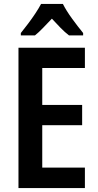

<svg xmlns="http://www.w3.org/2000/svg" viewBox="-20 -957 498 977"><path d="M412 0H74V-714H412V-611H195V-423H398V-320H195V-104H412ZM300 -937Q317 -903 346.5 -862.5Q376 -822 403 -789V-777H331Q310 -793 288.5 -815Q267 -837 244 -862Q220 -837 198.5 -814.5Q177 -792 158 -777H86V-789Q103 -810 123 -836.5Q143 -863 160.5 -889.5Q178 -916 189 -937Z"/></svg>

Font: Noto Sans Khmer UI Condensed SemiBold
Style: Regular
Weight: 600
Width: 3
Designer: Danh Hong and the Monotype Design Team
Foundry: Monotype Imaging Inc.
Version: Version 2.002; ttfautohint (v1.8.4.7-5d5b)